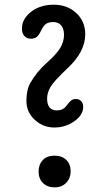

<svg xmlns="http://www.w3.org/2000/svg" viewBox="-20 -789 456 816"><path d="M211.9 7.3Q181.2 7.3 162.6 -11.2Q144 -29.8 144 -59.6Q144 -89.4 161.6 -108.4Q179.2 -127.4 211.4 -127.4Q243.7 -127.4 262 -109.1Q280.3 -90.8 280.3 -61.3Q280.3 -31.7 261.5 -12.2Q242.7 7.3 211.9 7.3ZM108.4 -435.5Q135.3 -483.4 178.2 -521.5Q221.2 -559.6 236.6 -586.2Q252 -612.8 252 -640.1Q252 -667.5 239.7 -681.4Q227.5 -695.3 207 -695.3Q186.5 -695.3 175.5 -687.5Q164.6 -679.7 155.3 -660.2Q146 -640.6 136.7 -632.6Q127.4 -624.5 110.6 -624.5Q93.8 -624.5 83.5 -636.2Q73.2 -647.9 73.2 -667.5Q73.2 -708.5 112.1 -738.8Q150.9 -769 208.5 -769Q266.1 -769 304.2 -733.6Q342.3 -698.2 342.3 -643.6Q342.3 -569.3 268.1 -500Q208.5 -443.8 194.3 -418.9Q180.2 -394 180.2 -370.1Q180.2 -319.8 221.7 -319.8Q247.6 -319.8 261.2 -338.1Q274.9 -356.4 282.7 -362.3Q290.5 -368.2 303 -368.2Q315.4 -368.2 324.5 -359.6Q333.5 -351.1 333.5 -334Q333.5 -300.3 295.9 -273.7Q258.3 -247.1 210.7 -247.1Q163.1 -247.1 127.7 -279.8Q92.3 -312.5 92.3 -360.1Q92.3 -407.7 108.4 -435.5Z"/></svg>

Font: Oldenburg
Style: Regular
Weight: 400
Designer: Nicole Fally
Foundry: Nicole Fally
Version: Version 1.001